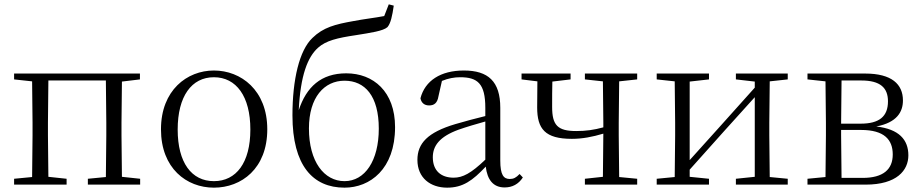

<svg xmlns="http://www.w3.org/2000/svg" viewBox="-20 -851 4245 885"><path d="M45 -485 128 -476 130 -285V-227L128 -35L45 -27V0H287V-27L203 -36L201 -227V-285L203 -480H468L470 -285V-227L468 -35L385 -27V0H626V-27L542 -36L540 -227V-285L542 -475L625 -485V-512H45Z M966 14C1093 14 1212 -74 1212 -255C1212 -435 1091 -526 966 -526C842 -526 722 -435 722 -255C722 -75 840 14 966 14ZM966 -16C863 -16 799 -101 799 -254C799 -407 863 -495 966 -495C1069 -495 1134 -407 1134 -254C1134 -101 1069 -16 966 -16Z M1568 -16C1474 -16 1404 -106 1404 -259C1404 -403 1475 -479 1568 -479C1662 -479 1726 -409 1726 -258C1726 -110 1662 -16 1568 -16ZM1568 14C1685 14 1801 -71 1801 -265C1801 -429 1701 -513 1576 -513C1460 -513 1392 -450 1357 -343C1365 -504 1398 -588 1446 -631C1483 -664 1534 -676 1621 -689C1689 -700 1746 -708 1766 -726C1781 -744 1788 -777 1795 -825L1772 -831L1751 -777C1710 -769 1656 -763 1610 -754C1525 -739 1470 -725 1420 -676C1360 -619 1328 -485 1328 -319C1328 -88 1422 14 1568 14Z M2306 13C2341 13 2370 -2 2390 -33L2375 -49C2359 -32 2347 -26 2330 -26C2301 -26 2286 -45 2286 -111V-354C2286 -476 2230 -526 2118 -526C2011 -526 1939 -479 1918 -398C1922 -377 1936 -365 1958 -365C1981 -365 1996 -376 2001 -407L2017 -478C2046 -490 2074 -495 2101 -495C2181 -495 2217 -466 2217 -354V-316C2172 -305 2123 -292 2079 -279C1951 -241 1904 -190 1904 -114C1904 -31 1964 14 2041 14C2113 14 2158 -18 2219 -83C2226 -23 2253 13 2306 13ZM2217 -115C2151 -52 2113 -32 2071 -32C2013 -32 1975 -64 1975 -126C1975 -179 2006 -221 2093 -253C2130 -266 2174 -279 2217 -291Z M2676 -485 2759 -476 2761 -285V-264C2717 -252 2681 -247 2636 -247C2550 -247 2525 -274 2525 -358C2525 -402 2525 -438 2526 -475L2610 -485V-512H2384V-485L2457 -476L2456 -356C2456 -257 2492 -211 2616 -211C2664 -211 2711 -220 2761 -235L2759 -36L2676 -27V0H2917V-27L2834 -35L2832 -227V-285L2834 -476L2917 -485V-512H2676Z M3372 -485 3459 -475V-447L3295 -264L3159 -113V-475L3248 -485V-512H3007V-485L3090 -476L3092 -285V-227L3090 -35L3007 -27V0H3248V-27L3159 -36V-69L3319 -248L3459 -403V-36L3372 -27V0H3611V-27L3528 -35L3526 -227V-285L3528 -476L3611 -485V-512H3372Z M3784 0H3970C4114 0 4167 -66 4167 -135C4167 -207 4124 -256 4019 -268C4114 -286 4142 -335 4142 -388C4142 -463 4090 -512 3968 -512H3702V-485L3785 -476L3787 -285V-227L3785 -35L3702 -27V0ZM3859 -480H3950C4038 -480 4073 -446 4073 -384C4073 -314 4033 -281 3947 -281H3857ZM3857 -252H3949C4056 -252 4095 -207 4095 -139C4095 -70 4051 -31 3956 -31H3859L3857 -227Z"/></svg>

Font: Source Han Serif CN Light
Style: Regular
Weight: 300
Designer: Ryoko NISHIZUKA 西塚涼子 (kana & ideographs); Frank Grießhammer (Latin, Greek & Cyrillic); Wenlong ZHANG 张文龙 (bopomofo); San
Foundry: Adobe
Version: Version 2.003;hotconv 1.1.1;makeotfexe 2.6.0